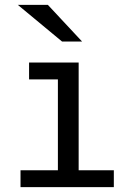

<svg xmlns="http://www.w3.org/2000/svg" viewBox="-20 -782 540 786"><path d="M302 -526V-85H446V-16H64V-85H217V-457H99V-526ZM316 -612H234L53 -762H176Z"/></svg>

Font: D2Coding
Style: Regular
Weight: 400
Monospace: yes
Designer: Yong-Rak Park; Jeong-Hwan Yoon; Sang-Min Lee;
Foundry: NHN Corporation
Version: Version 1.3.2; Build 20180524